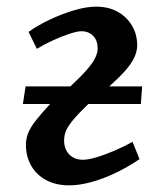

<svg xmlns="http://www.w3.org/2000/svg" viewBox="-20 -544 493 578"><path d="M404 -231H246Q217 -203 201 -184Q185 -165 179 -151Q173 -137 173 -121Q173 -95 188.5 -79Q204 -63 230 -63Q244 -63 268.5 -70Q293 -77 322.5 -89.5Q352 -102 379 -117L400 -65Q365 -41 327 -23Q289 -5 253.5 4.5Q218 14 188 14Q149 14 119.5 -1.5Q90 -17 74 -45Q58 -73 58 -108Q58 -127 65 -144Q72 -161 88 -181.5Q104 -202 131 -231H49L57 -284H192Q223 -313 241 -333.5Q259 -354 266.5 -369.5Q274 -385 274 -398Q274 -422 260.5 -436Q247 -450 225 -450Q213 -450 190 -442.5Q167 -435 140.5 -423Q114 -411 91 -397L66 -448Q94 -468 130 -485Q166 -502 203 -513Q240 -524 269 -524Q306 -524 333.5 -509Q361 -494 377 -467.5Q393 -441 393 -407Q393 -389 383.5 -369.5Q374 -350 355.5 -329.5Q337 -309 309 -284H408Z"/></svg>

Font: Literata 18pt Medium
Style: Italic
Weight: 500
Italic angle: -2°
Designer: Latin by Veronika Burian and Jose Scaglione. Greek by Irene Vlachou. Cyrillic by Vera Evstafieva
Foundry: TypeTogether
Version: Version 3.103;gftools[0.9.29]